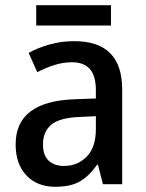

<svg xmlns="http://www.w3.org/2000/svg" viewBox="-20 -707 562 737"><path d="M265 -549Q449 -549 449 -364V0H375L356 -75H353Q322 -31 286.5 -10.5Q251 10 192 10Q123 10 81.5 -33.5Q40 -77 40 -153Q40 -318 266 -326L348 -329V-360Q348 -417 324.5 -442.5Q301 -468 257 -468Q222 -468 189 -457.5Q156 -447 123 -430L90 -504Q126 -524 171 -536.5Q216 -549 265 -549ZM285 -258Q208 -255 176.5 -228Q145 -201 145 -153Q145 -110 167 -90Q189 -70 225 -70Q278 -70 313 -106Q348 -142 348 -211V-261ZM406 -687V-609H119V-687Z"/></svg>

Font: Noto Sans Gurmukhi UI SemiCondensed Medium
Style: Regular
Weight: 500
Width: 4
Designer: Jelle Bosma - Monotype Design Team
Foundry: Monotype Imaging Inc.
Version: Version 2.004; ttfautohint (v1.8.4.7-5d5b)